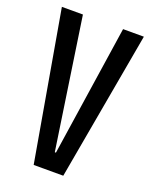

<svg xmlns="http://www.w3.org/2000/svg" viewBox="-127 -731 633 801"><g transform="rotate(20 189.5 -330.0)"><path d="M7.3 -660H100.7L187 -80H192L279 -660H371.3L253.7 0H122.3Z"/></g></svg>

Font: Bricolage Grotesque 96pt Condensed ExBd
Style: Regular
Weight: 800
Width: 3
Designer: Mathieu Triay
Foundry: Atelier Triay
Version: Version 1.001;Glyphs 3.2 (3207)